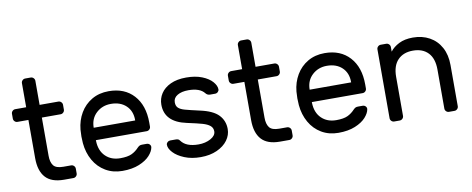

<svg xmlns="http://www.w3.org/2000/svg" viewBox="-63 -991 3152 1281"><g transform="rotate(-10 1513.5 -350.0)"><path d="M295 -86H348Q359 -86 367 -78Q375 -70 375 -59V-27Q375 -16 367 -8Q359 0 348 0H285Q200 0 160 -44.5Q120 -89 120 -175V-434H46Q35 -434 27 -442Q19 -450 19 -461V-493Q19 -504 27 -512Q35 -520 46 -520H120V-683Q120 -694 128 -702Q136 -710 147 -710H184Q195 -710 203 -702Q211 -694 211 -683V-520H338Q349 -520 357 -512Q365 -504 365 -493V-461Q365 -450 357 -442Q349 -434 338 -434H211V-175Q211 -132 228.5 -109Q246 -86 295 -86Z M911 -277V-250Q911 -239 903 -231Q895 -223 884 -223H540V-217Q542 -151 580.5 -113.5Q619 -76 680 -76Q730 -76 757.5 -89Q785 -102 807 -126Q815 -134 821.5 -137Q828 -140 839 -140H869Q881 -140 889 -132Q897 -124 896 -113Q892 -86 866.5 -57.5Q841 -29 793.5 -9.5Q746 10 680 10Q616 10 566 -19.5Q516 -49 486.5 -101Q457 -153 451 -218Q449 -248 449 -264Q449 -280 451 -310Q457 -372 486.5 -422Q516 -472 565.5 -501Q615 -530 680 -530Q787 -530 849 -462Q911 -394 911 -277ZM821 -307V-310Q821 -371 782.5 -407.5Q744 -444 680 -444Q622 -444 581.5 -407Q541 -370 540 -310V-307Z M1011 -380Q1011 -421 1033 -455Q1055 -489 1098.5 -509.5Q1142 -530 1205 -530Q1267 -530 1312 -512Q1357 -494 1380.5 -467Q1404 -440 1404 -415Q1404 -405 1396 -397.5Q1388 -390 1377 -390H1344Q1325 -390 1314 -404Q1283 -444 1205 -444Q1159 -444 1130.5 -427Q1102 -410 1102 -380Q1102 -355 1116 -342Q1130 -329 1158 -321Q1186 -313 1257 -297Q1345 -278 1382 -239Q1419 -200 1419 -144Q1419 -103 1393.5 -68Q1368 -33 1320.5 -11.5Q1273 10 1210 10Q1148 10 1100.5 -9.5Q1053 -29 1027 -57Q1001 -85 1001 -110Q1001 -120 1009 -127.5Q1017 -135 1028 -135H1064Q1073 -135 1080 -133Q1087 -131 1093 -122Q1126 -76 1210 -76Q1257 -76 1292.5 -95.5Q1328 -115 1328 -144Q1328 -168 1310.5 -182.5Q1293 -197 1260 -206.5Q1227 -216 1157 -231Q1011 -262 1011 -380Z M1758 -86H1811Q1822 -86 1830 -78Q1838 -70 1838 -59V-27Q1838 -16 1830 -8Q1822 0 1811 0H1748Q1663 0 1623 -44.5Q1583 -89 1583 -175V-434H1509Q1498 -434 1490 -442Q1482 -450 1482 -461V-493Q1482 -504 1490 -512Q1498 -520 1509 -520H1583V-683Q1583 -694 1591 -702Q1599 -710 1610 -710H1647Q1658 -710 1666 -702Q1674 -694 1674 -683V-520H1801Q1812 -520 1820 -512Q1828 -504 1828 -493V-461Q1828 -450 1820 -442Q1812 -434 1801 -434H1674V-175Q1674 -132 1691.5 -109Q1709 -86 1758 -86Z M2374 -277V-250Q2374 -239 2366 -231Q2358 -223 2347 -223H2003V-217Q2005 -151 2043.5 -113.5Q2082 -76 2143 -76Q2193 -76 2220.5 -89Q2248 -102 2270 -126Q2278 -134 2284.5 -137Q2291 -140 2302 -140H2332Q2344 -140 2352 -132Q2360 -124 2359 -113Q2355 -86 2329.5 -57.5Q2304 -29 2256.5 -9.5Q2209 10 2143 10Q2079 10 2029 -19.5Q1979 -49 1949.5 -101Q1920 -153 1914 -218Q1912 -248 1912 -264Q1912 -280 1914 -310Q1920 -372 1949.5 -422Q1979 -472 2028.5 -501Q2078 -530 2143 -530Q2250 -530 2312 -462Q2374 -394 2374 -277ZM2284 -307V-310Q2284 -371 2245.5 -407.5Q2207 -444 2143 -444Q2085 -444 2044.5 -407Q2004 -370 2003 -310V-307Z M2930 0H2893Q2882 0 2874 -8Q2866 -16 2866 -27V-291Q2866 -366 2829 -405Q2792 -444 2726 -444Q2661 -444 2623.5 -405Q2586 -366 2586 -291V-27Q2586 -16 2578 -8Q2570 0 2559 0H2522Q2511 0 2503 -8Q2495 -16 2495 -27V-493Q2495 -504 2503 -512Q2511 -520 2522 -520H2559Q2570 -520 2578 -512Q2586 -504 2586 -493V-462Q2608 -491 2646.5 -510.5Q2685 -530 2741 -530Q2804 -530 2853 -503Q2902 -476 2929.5 -425.5Q2957 -375 2957 -306V-27Q2957 -16 2949 -8Q2941 0 2930 0Z"/></g></svg>

Font: Rubik
Style: Regular
Weight: 400
Designer: Hubert & Fischer
Foundry: Hubert & Fischer
Version: Version 1.100